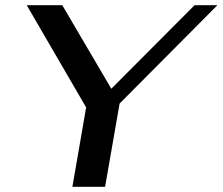

<svg xmlns="http://www.w3.org/2000/svg" viewBox="-20 -720 858 740"><path d="M312 -306 83 -700H220L409 -378L730 -700H818L441 -321L385 0H259Z"/></svg>

Font: Fahkwang Medium
Style: Italic
Weight: 500
Italic angle: -10°
Version: Version 1.000; ttfautohint (v1.6)